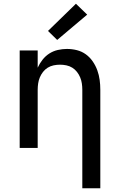

<svg xmlns="http://www.w3.org/2000/svg" viewBox="-20 -789 640 1024"><path d="M419 215V-310Q419 -327 416.5 -344Q414 -361 407.5 -376.5Q401 -392 390.5 -405.5Q380 -419 365.5 -428Q351 -437 334 -440.5Q317 -444 300 -444Q283 -444 266 -440.5Q249 -437 234.5 -428Q220 -419 209.5 -405.5Q199 -392 192.5 -376.5Q186 -361 183.5 -344Q181 -327 181 -310V0H85V-520H181V-428Q191 -450 206.5 -470Q222 -490 243 -503.5Q264 -517 288.5 -522.5Q313 -528 337 -528Q364 -528 390 -521.5Q416 -515 437.5 -499.5Q459 -484 474.5 -461.5Q490 -439 499 -414Q508 -389 511.5 -363Q515 -337 515 -310V215ZM285 -576 236 -624 385 -769 445 -711Z"/></svg>

Font: Iosevka SS04 Medium Extended
Style: Regular
Weight: 500
Width: 7
Monospace: yes
Designer: Belleve Invis
Foundry: Belleve Invis
Version: Version 19.0.0; ttfautohint (v1.8.4)